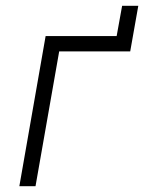

<svg xmlns="http://www.w3.org/2000/svg" viewBox="-20 -645 499 665"><path d="M47 0H103L185 -467H431L459 -625H403L384 -520H138Z"/></svg>

Font: Fixel Display 20240404 Light
Style: Italic
Weight: 300
Italic angle: -10°
Designer: AlfaBravo + MacPaw
Foundry: Kyrylo Tkachov, Marchela Mozhyna, Serhii Makarenko, Maria Weinstein, Zakhar Kryvoshyya
Version: Version 1.211;Glyphs 3.2 (3225)